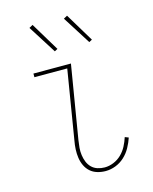

<svg xmlns="http://www.w3.org/2000/svg" viewBox="-115 -831 729 915"><g transform="rotate(-15 250.0 -373.5)"><path d="M292 8Q271 8 251 2Q231 -4 216.5 -17Q202 -30 193.5 -48Q185 -66 182 -86.5Q179 -107 180 -128.5Q181 -150 185 -171L241 -512H79V-530H264L204 -168Q201 -149 199.5 -131Q198 -113 200.5 -95Q203 -77 209.5 -61Q216 -45 228 -33Q240 -21 257 -15.5Q274 -10 292 -10Q314 -10 336 -19Q358 -28 375 -44.5Q392 -61 403 -82Q414 -103 421 -125L439 -118Q431 -94 418 -70.5Q405 -47 385.5 -29Q366 -11 341.5 -1.5Q317 8 292 8ZM375 -606 287 -745 305 -755 390 -614ZM205 -606 117 -745 135 -755 220 -614Z"/></g></svg>

Font: Iosevka Slab Thin
Style: Italic
Weight: 100
Italic angle: -9°
Monospace: yes
Designer: Belleve Invis
Foundry: Belleve Invis
Version: Version 11.1.1; ttfautohint (v1.8.3)